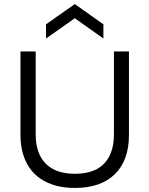

<svg xmlns="http://www.w3.org/2000/svg" viewBox="-20 -914 737 947"><path d="M349 13Q297 13 255 1.5Q213 -10 180.5 -32Q148 -54 126 -85.5Q104 -117 92.5 -158Q81 -199 81 -248V-660H156V-252Q156 -190 177.5 -146.5Q199 -103 242 -80Q285 -57 349 -57Q414 -57 456.5 -79.5Q499 -102 520.5 -146Q542 -190 542 -252V-660H616V-248Q616 -123 546.5 -55Q477 13 349 13ZM207 -724V-794L349 -894L490 -794V-724L349 -824Z"/></svg>

Font: Bricolage Grotesque 24pt Light
Style: Regular
Weight: 300
Designer: Mathieu Triay
Foundry: Atelier Triay
Version: Version 1.001;gftools[0.9.33.dev8+g029e19f]